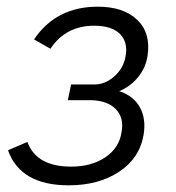

<svg xmlns="http://www.w3.org/2000/svg" viewBox="-20 -549 527 575"><path d="M186 6Q41 6 4 -99L62 -124Q89 -50 193 -50Q254 -50 295.5 -78Q337 -106 344 -153Q352 -196 327 -222Q302 -248 252 -249H183L193 -296H263Q295 -296 322.5 -320.5Q350 -345 356 -380Q364 -422 339.5 -447Q315 -472 262 -472Q177 -472 131 -403L82 -431Q148 -529 273 -529Q350 -529 391 -489.5Q432 -450 422 -383Q417 -347 394 -318.5Q371 -290 337 -276Q380 -262 399 -227.5Q418 -193 410 -145Q398 -75 336.5 -34.5Q275 6 186 6Z"/></svg>

Font: Raleway-v4020
Style: Italic
Weight: 400
Italic angle: -12°
Designer: Matt McInerney, Pablo Impallari, Rodrigo Fuenzalida
Foundry: Matt McInerney, Pablo Impallari, Rodrigo Fuenzalida
Version: Version 4.020;PS 004.020;hotconv 1.0.88;makeotf.lib2.5.64775